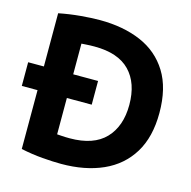

<svg xmlns="http://www.w3.org/2000/svg" viewBox="-109 -824 950 955"><g transform="rotate(15 366.0 -346.5)"><path d="M695 -347Q695 -475 644 -557Q593 -639 502 -678Q411 -717 290 -717Q247 -717 191 -712Q135 -707 80 -696V-422H-1V-300H80V3Q136 15 191 19.5Q246 24 288 24Q411 24 502.5 -17Q594 -58 644.5 -140.5Q695 -223 695 -347ZM231 -300H359V-422H231V-580Q234 -580 254 -581.5Q274 -583 298 -583Q420 -583 480 -521Q540 -459 540 -347Q540 -237 479.5 -173.5Q419 -110 296 -110Q272 -110 253 -111.5Q234 -113 231 -113Z"/></g></svg>

Font: Repo Bold
Style: Bold
Weight: 700
Designer: Stefan Peev
Foundry: Context Ltd
Version: Version 1.502